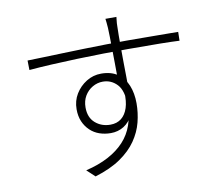

<svg xmlns="http://www.w3.org/2000/svg" viewBox="-87 -888 1174 1032"><g transform="rotate(-10 500.0 -371.5)"><path d="M612 -784Q612 -780 610.5 -770Q609 -760 608.5 -750Q608 -740 608 -734Q607 -715 607 -683Q607 -651 607 -613Q607 -575 607.5 -536Q608 -497 608.5 -462.5Q609 -428 609 -404L561 -441Q561 -451 561 -478Q561 -505 560.5 -542Q560 -579 559.5 -616.5Q559 -654 558.5 -685.5Q558 -717 557 -734Q556 -748 554.5 -763.5Q553 -779 552 -784ZM101 -636Q139 -637 189 -638.5Q239 -640 296.5 -642Q354 -644 414.5 -645.5Q475 -647 532.5 -648Q590 -649 642 -649Q692 -649 736.5 -648.5Q781 -648 817.5 -648Q854 -648 881.5 -647.5Q909 -647 925 -647L924 -599Q885 -601 818.5 -602Q752 -603 642 -603Q579 -603 509 -602Q439 -601 366.5 -598.5Q294 -596 226 -592.5Q158 -589 102 -584ZM616 -349Q616 -291 596.5 -252Q577 -213 545.5 -193.5Q514 -174 475 -174Q442 -174 413 -184Q384 -194 362 -215Q340 -236 327.5 -265Q315 -294 315 -332Q315 -378 337.5 -415Q360 -452 397 -475Q434 -498 478 -498Q532 -498 567.5 -473.5Q603 -449 620.5 -406Q638 -363 638 -308Q638 -256 625 -205Q612 -154 580 -107.5Q548 -61 493 -23Q438 15 353 41L309 0Q380 -17 432.5 -45Q485 -73 520 -111Q555 -149 572 -198Q589 -247 589 -307Q589 -386 557 -420Q525 -454 479 -454Q449 -454 422.5 -438.5Q396 -423 380 -396Q364 -369 364 -333Q364 -278 398 -248.5Q432 -219 480 -219Q516 -219 540 -238Q564 -257 575.5 -292.5Q587 -328 584 -378Z"/></g></svg>

Font: Noto Sans JP Thin Light
Style: Regular
Weight: 300
Version: Version 2.004-H2;hotconv 1.0.118;makeotfexe 2.5.65603